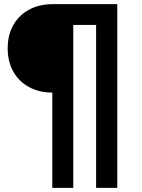

<svg xmlns="http://www.w3.org/2000/svg" viewBox="-20 -725 686 925"><path d="M232 180V-279Q168 -279 119 -306Q70 -333 43.5 -381Q17 -429 17 -492Q17 -556 44 -604Q71 -652 120 -678.5Q169 -705 234 -705H545V180H443V-605H333V180Z"/></svg>

Font: Nunito Sans 6pt
Style: Bold
Weight: 700
Version: Version 3.101;gftools[0.9.27]